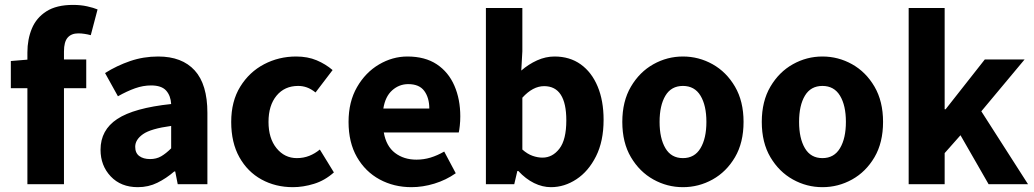

<svg xmlns="http://www.w3.org/2000/svg" viewBox="-20 -755 4239 787"><path d="M92.3 0V-540Q92.3 -593.8 110.6 -637.9Q128.9 -682.1 170.2 -708.5Q211.4 -734.9 279.3 -734.9Q311 -734.9 337.4 -729Q363.8 -723.1 379.9 -716.3L352.1 -610.8Q339.4 -614.3 326.4 -616.2Q313.5 -618.2 300.8 -618.2Q272.5 -618.2 257.3 -600.8Q242.2 -583.5 242.2 -543.9V0ZM24.4 -393.6V-504.9L100.6 -511.2H333.5V-393.6Z M544.9 12.2Q475.6 12.2 433.8 -32Q392.1 -76.2 392.1 -141.1Q392.1 -222.2 460.7 -267.3Q529.3 -312.5 681.6 -328.6Q679.7 -362.8 660.9 -383.8Q642.1 -404.8 599.1 -404.8Q566.9 -404.8 533.7 -393.1Q500.5 -381.3 463.4 -360.4L410.6 -455.6Q458.5 -485.8 513.2 -504.6Q567.9 -523.4 628.4 -523.4Q726.1 -523.4 778.1 -466.3Q830.1 -409.2 830.1 -292.5V0H708.5L698.2 -52.2H694.3Q661.6 -23.9 625 -5.9Q588.4 12.2 544.9 12.2ZM595.2 -103Q621.1 -103 640.9 -114.5Q660.6 -126 681.6 -147V-238.8Q598.1 -227.5 566.2 -205.1Q534.2 -182.6 534.2 -153.3Q534.2 -127.9 550.8 -115.5Q567.4 -103 595.2 -103Z M1180.7 12.2Q1109.4 12.2 1052 -19.3Q994.6 -50.8 961.2 -110.6Q927.7 -170.4 927.7 -255.4Q927.7 -339.8 964.8 -399.9Q1002 -460 1062.5 -491.7Q1123 -523.4 1193.8 -523.4Q1241.2 -523.4 1278.1 -507.8Q1314.9 -492.2 1343.3 -467.8L1273.4 -376Q1254.9 -390.6 1237.8 -396.7Q1220.7 -402.8 1202.1 -402.8Q1146.5 -402.8 1113.5 -362.8Q1080.6 -322.8 1080.6 -255.4Q1080.6 -188 1113.5 -147.5Q1146.5 -106.9 1196.8 -106.9Q1224.1 -106.9 1247.6 -116.2Q1271 -125.5 1291 -142.1L1348.6 -48.3Q1311.5 -15.1 1267.1 -1.5Q1222.7 12.2 1180.7 12.2Z M1666.5 12.2Q1594.7 12.2 1536.1 -19.5Q1477.5 -51.3 1443.1 -111.1Q1408.7 -170.9 1408.7 -255.4Q1408.7 -337.9 1443.4 -397.9Q1478 -458 1533.4 -490.7Q1588.9 -523.4 1649.9 -523.4Q1722.2 -523.4 1770.3 -491.5Q1818.4 -459.5 1842.5 -403.8Q1866.7 -348.1 1866.7 -277.8Q1866.7 -258.3 1864.7 -240Q1862.8 -221.7 1860.4 -211.9H1553.2Q1563 -155.8 1599.1 -128.2Q1635.3 -100.6 1687 -100.6Q1716.8 -100.6 1744.9 -109.1Q1772.9 -117.7 1800.8 -133.8L1848.1 -44.9Q1808.6 -17.1 1760.7 -2.4Q1712.9 12.2 1666.5 12.2ZM1551.3 -310.1H1739.7Q1739.7 -354 1719.2 -382.1Q1698.7 -410.2 1653.3 -410.2Q1616.2 -410.2 1587.6 -384.8Q1559.1 -359.4 1551.3 -310.1Z M2238.3 12.2Q2203.6 12.2 2169.2 -4.6Q2134.8 -21.5 2104.5 -54.2H2100.6L2087.9 0H1971.7V-722.2H2121.1V-544.9L2116.7 -465.8Q2146.5 -491.7 2181.6 -507.6Q2216.8 -523.4 2252.9 -523.4Q2315.4 -523.4 2360.4 -491.2Q2405.3 -459 2429.7 -400.6Q2454.1 -342.3 2454.1 -263.7Q2454.1 -176.3 2423.1 -114.5Q2392.1 -52.7 2342.8 -20.3Q2293.5 12.2 2238.3 12.2ZM2203.6 -108.9Q2244.6 -108.9 2272.9 -145.5Q2301.3 -182.1 2301.3 -261.7Q2301.3 -401.9 2210.4 -401.9Q2164.1 -401.9 2121.1 -354.5V-142.1Q2142.1 -123.5 2163.1 -116.2Q2184.1 -108.9 2203.6 -108.9Z M2779.3 12.2Q2714.8 12.2 2658.2 -19.3Q2601.6 -50.8 2566.2 -110.6Q2530.8 -170.4 2530.8 -255.4Q2530.8 -339.8 2566.2 -399.9Q2601.6 -460 2658.2 -491.7Q2714.8 -523.4 2779.3 -523.4Q2844.2 -523.4 2900.9 -491.7Q2957.5 -460 2992.7 -399.9Q3027.8 -339.8 3027.8 -255.4Q3027.8 -170.4 2992.7 -110.6Q2957.5 -50.8 2900.9 -19.3Q2844.2 12.2 2779.3 12.2ZM2779.3 -106.9Q2827.1 -106.9 2851.3 -147.5Q2875.5 -188 2875.5 -255.4Q2875.5 -322.8 2851.3 -362.8Q2827.1 -402.8 2779.3 -402.8Q2731.4 -402.8 2707.5 -362.8Q2683.6 -322.8 2683.6 -255.4Q2683.6 -188 2707.5 -147.5Q2731.4 -106.9 2779.3 -106.9Z M3351.1 12.2Q3286.6 12.2 3230 -19.3Q3173.3 -50.8 3137.9 -110.6Q3102.5 -170.4 3102.5 -255.4Q3102.5 -339.8 3137.9 -399.9Q3173.3 -460 3230 -491.7Q3286.6 -523.4 3351.1 -523.4Q3416 -523.4 3472.7 -491.7Q3529.3 -460 3564.5 -399.9Q3599.6 -339.8 3599.6 -255.4Q3599.6 -170.4 3564.5 -110.6Q3529.3 -50.8 3472.7 -19.3Q3416 12.2 3351.1 12.2ZM3351.1 -106.9Q3398.9 -106.9 3423.1 -147.5Q3447.3 -188 3447.3 -255.4Q3447.3 -322.8 3423.1 -362.8Q3398.9 -402.8 3351.1 -402.8Q3303.2 -402.8 3279.3 -362.8Q3255.4 -322.8 3255.4 -255.4Q3255.4 -188 3279.3 -147.5Q3303.2 -106.9 3351.1 -106.9Z M3704.6 0V-722.2H3852.1V-307.1H3856L4016.6 -511.2H4179.7L4002.4 -298.8L4193.8 0H4032.2L3917 -200.7L3852.1 -127.4V0Z"/></svg>

Font: Akatab Black
Style: Regular
Weight: 900
Designer: SIL Global
Foundry: SIL Global
Version: Version 4.000